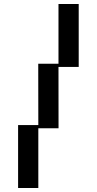

<svg xmlns="http://www.w3.org/2000/svg" viewBox="-20 -869 482 955"><path d="M70 -247H170.6L170.2 -552H270.9V-849H371.5V-536H270.9L271.2 -231H170.6V66H70Z"/></svg>

Font: Facade Sud
Style: Regular
Weight: 100
Designer: Éléonore Fines
Foundry: Velvetyne Type Foundry
Version: Version 1.001;Glyphs 3.2 (3202)